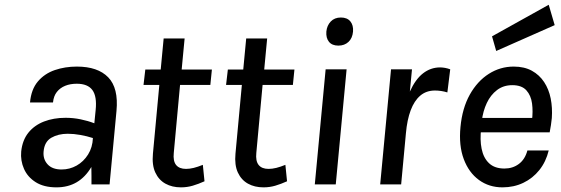

<svg xmlns="http://www.w3.org/2000/svg" viewBox="-20 -774 2357 806"><path d="M217 12.5Q164.5 12.5 130.2 -9Q96 -30.5 80.8 -65Q65.5 -99.5 69 -138Q74 -185.5 99 -216.8Q124 -248 164.5 -263.8Q205 -279.5 255.5 -279.5Q287.5 -279.5 318 -273.2Q348.5 -267 376 -256.5L381.5 -311.5Q387.5 -369 368 -395.8Q348.5 -422.5 302 -422.5Q275 -422.5 253.5 -413.8Q232 -405 218.5 -387.8Q205 -370.5 202.5 -344H106Q111 -399 139 -432Q167 -465 210 -479.8Q253 -494.5 302.5 -494.5Q390.5 -494.5 434.2 -449.5Q478 -404.5 469 -308.5L440 0H364Q364 -18.5 364 -36.5Q364 -54.5 363.5 -73Q338.5 -30.5 302 -9Q265.5 12.5 217 12.5ZM238.5 -62.5Q272.5 -62.5 301.8 -79Q331 -95.5 349.8 -125.5Q368.5 -155.5 370 -194.5Q345.5 -202.5 317.5 -207.5Q289.5 -212.5 264.5 -212.5Q224.5 -212.5 195.5 -195.8Q166.5 -179 163 -138Q160 -106 179.8 -84.2Q199.5 -62.5 238.5 -62.5Z M739.5 12.5Q702.5 12.5 674.5 -3Q646.5 -18.5 632 -49.8Q617.5 -81 622 -129L650.5 -435.5L671 -417.5H582.5L590 -482H677L652.5 -459.5L667 -612.5H755L740.5 -459.5L720 -482H869.5L863 -417.5H713L737.5 -435.5L709.5 -132Q706 -98 719.2 -81.5Q732.5 -65 761 -65Q776 -65 793.2 -69.2Q810.5 -73.5 831.5 -82L838.5 -13Q813 -1.5 789.2 5.5Q765.5 12.5 739.5 12.5Z M1086 12.5Q1049 12.5 1021 -3Q993 -18.5 978.5 -49.8Q964 -81 968.5 -129L997 -435.5L1017.5 -417.5H929L936.5 -482H1023.5L999 -459.5L1013.5 -612.5H1101.5L1087 -459.5L1066.5 -482H1216L1209.5 -417.5H1059.5L1084 -435.5L1056 -132Q1052.5 -98 1065.8 -81.5Q1079 -65 1107.5 -65Q1122.5 -65 1139.8 -69.2Q1157 -73.5 1178 -82L1185 -13Q1159.5 -1.5 1135.8 5.5Q1112 12.5 1086 12.5Z M1400.5 -582.5Q1374 -582.5 1361 -598.5Q1348 -614.5 1350 -641.5Q1352.5 -667 1368.5 -683.8Q1384.5 -700.5 1411 -700.5Q1437.5 -700.5 1450.8 -684.2Q1464 -668 1462 -641.5Q1459.5 -613.5 1442.8 -598Q1426 -582.5 1400.5 -582.5ZM1301.5 0 1347 -483H1435L1389.5 0Z M1576 0 1621.5 -483H1709.5L1700.5 -389.5Q1724 -441.5 1756 -466.2Q1788 -491 1827.5 -491Q1837.5 -491 1848.5 -489Q1859.5 -487 1870 -483L1858 -386Q1845.5 -390 1832 -392Q1818.5 -394 1806 -394Q1769.5 -394 1744.2 -372.5Q1719 -351 1704 -311Q1689 -271 1684 -214.5L1664 0Z M2089.5 12.5Q2033 12.5 1990.5 -18.5Q1948 -49.5 1926.8 -106.2Q1905.5 -163 1913 -240.5Q1920.5 -320 1952.2 -376.8Q1984 -433.5 2032 -464Q2080 -494.5 2136.5 -494.5Q2181 -494.5 2212.8 -477Q2244.5 -459.5 2264.2 -429.5Q2284 -399.5 2291.8 -360.5Q2299.5 -321.5 2296.5 -278.5Q2295 -264.5 2292.8 -249Q2290.5 -233.5 2287.5 -218.5H1975.5L2000 -235.5Q1994 -188 2001.8 -149.5Q2009.5 -111 2033 -88.8Q2056.5 -66.5 2097.5 -66.5Q2132.5 -66.5 2158.2 -85.8Q2184 -105 2194 -142.5H2283.5Q2272 -95 2244.2 -60.2Q2216.5 -25.5 2176.8 -6.5Q2137 12.5 2089.5 12.5ZM2002.5 -266 1983 -279H2237.5L2213 -267.5Q2218 -305.5 2213.5 -339.5Q2209 -373.5 2189.5 -395Q2170 -416.5 2130.5 -416.5Q2093.5 -416.5 2066.5 -396Q2039.5 -375.5 2023.5 -341.5Q2007.5 -307.5 2002.5 -266ZM2063 -560 2045.5 -621.5 2283.5 -754 2308.5 -668.5Z"/></svg>

Font: Karla Medium
Style: Italic
Weight: 500
Italic angle: -8°
Designer: Jonathan Pinhorn
Version: Version 2.001